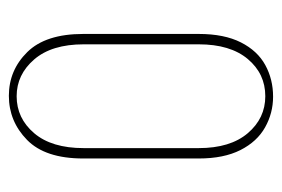

<svg xmlns="http://www.w3.org/2000/svg" viewBox="-124 -516 651 444"><g transform="rotate(-90 202.0 -293.5)"><path d="M201 12Q163 12 130 -6.5Q97 -25 77.5 -63.5Q58 -102 58 -160V-427Q58 -515 101 -557Q144 -599 203 -599Q262 -599 304 -556.5Q346 -514 346 -427V-160Q346 -101 326.5 -62.5Q307 -24 274 -6Q241 12 201 12ZM202 -6Q254 -6 288 -46.5Q322 -87 322 -160V-426Q322 -500 287 -540.5Q252 -581 202 -581Q151 -581 116.5 -540.5Q82 -500 82 -426V-160Q82 -87 116.5 -46.5Q151 -6 202 -6Z"/></g></svg>

Font: Alumni Sans Thin Thin
Style: Regular
Weight: 250
Version: Version 1.018